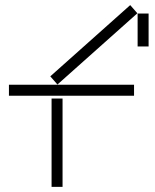

<svg xmlns="http://www.w3.org/2000/svg" viewBox="-20 -732 607 752"><path d="M177 -433 205 -401 518 -680 490 -712ZM519 -550H562V-679H519ZM15 -357H505V-400H15ZM182 0H225V-346H182Z"/></svg>

Font: Anthony
Style: Regular
Weight: 400
Designer: Sun Young Oh
Foundry: Velvetyne Type Foundry
Version: Version 1.000;hotconv 1.0.109;makeotfexe 2.5.65596